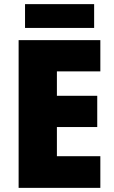

<svg xmlns="http://www.w3.org/2000/svg" viewBox="-20 -908 550 928"><path d="M465 0H70V-714H465V-563H255V-445H450V-294H255V-153H465ZM435 -888V-773H101V-888Z"/></svg>

Font: Noto Sans Malayalam SemiCondensed Black
Style: Regular
Weight: 900
Width: 4
Designer: Jelle Bosma - Monotype Design Team
Foundry: Monotype Imaging Inc.
Version: Version 2.104; ttfautohint (v1.8.4.7-5d5b)